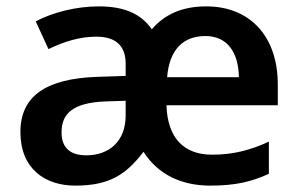

<svg xmlns="http://www.w3.org/2000/svg" viewBox="-20 -572 937 602"><path d="M627 -552C551 -552 496 -527 456 -480C422 -530 367 -552 290 -552C218 -552 145 -533 92 -505L132 -418C179 -441 229 -457 282 -457C338 -457 374 -433 374 -372V-334L283 -331C123 -325 44 -270 44 -158C44 -43 121 10 216 10C325 10 376 -26 430 -96C475 -25 549 10 639 10C718 10 768 -2 823 -27V-128C765 -101 711 -87 645 -87C555 -87 505 -141 502 -242H851V-307C851 -460 762 -552 627 -552ZM624 -459C694 -459 728 -406 729 -330H504C511 -416 554 -459 624 -459ZM311 -254 374 -256V-210C374 -127 320 -85 251 -85C204 -85 173 -105 173 -157C173 -215 207 -250 311 -254Z"/></svg>

Font: Noto Sans Ol Chiki SemiBold
Style: Regular
Weight: 600
Designer: Monotype Design Team, Lewis McGuffie
Foundry: Monotype Imaging Inc.
Version: Version 2.003